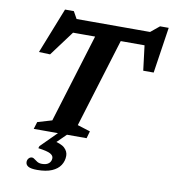

<svg xmlns="http://www.w3.org/2000/svg" viewBox="-102 -830 1042 1159"><g transform="rotate(10 419.0 -251.0)"><path d="M739 -613H226.5L289.5 -634L160 -460L91.5 -462.5L202 -742H256L288.5 -684L228 -698H783.5L714 -684L784.5 -742H837.5L795 -460.5H731L709 -638.5ZM422.5 -656.5H579.5L399 -68.5L477.5 -44L465 0H141L154.5 -44L242.5 -70ZM204 240.5Q165.5 240.5 149.2 231Q133 221.5 133 204Q133 191 141.2 181.5Q149.5 172 162 172Q169 172 177.2 178.8Q185.5 185.5 197.2 192.5Q209 199.5 226 199.5Q254 199.5 268.2 187Q282.5 174.5 282.5 154.5Q282.5 139 263.5 128.2Q244.5 117.5 188.5 110L193 96.5L307.5 -18H363L249 94L259 47.5Q318.5 58 340.5 78.8Q362.5 99.5 362.5 126.5Q362.5 158.5 345.5 184.5Q328.5 210.5 293.5 225.5Q258.5 240.5 204 240.5Z"/></g></svg>

Font: Newsreader 9pt SemiBold
Style: Italic
Weight: 600
Italic angle: -17°
Designer: Hugues Gentile
Foundry: Production Type
Version: Version 1.003